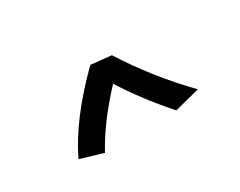

<svg xmlns="http://www.w3.org/2000/svg" viewBox="-57 -993 1114 890"><g transform="rotate(-30 500.0 -548.5)"><path d="M452 -742 561 -731Q675 -551 827 -395L692 -360Q574 -494 500 -614Q374 -479 307 -355L186 -391Q266 -559 452 -742Z"/></g></svg>

Font: Boogaloo
Style: Regular
Weight: 400
Designer: John Vargas Beltran
Foundry: John Vargas Beltran
Version: Version 1.001